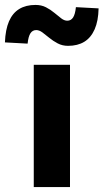

<svg xmlns="http://www.w3.org/2000/svg" viewBox="-72 -759 420 779"><path d="M65 0V-496H212V0ZM204 -573Q181 -573 162 -583Q143 -593 128 -605.5Q113 -618 100 -627.5Q87 -637 75 -637Q60 -637 51.5 -624Q43 -611 40 -582L-52 -587Q-50 -639 -35.5 -672.5Q-21 -706 6 -722.5Q33 -739 72 -739Q96 -739 114.5 -729.5Q133 -720 148.5 -707Q164 -694 176.5 -684.5Q189 -675 201 -675Q216 -675 224.5 -688Q233 -701 236 -730L328 -725Q327 -674 312 -640Q297 -606 270 -589.5Q243 -573 204 -573Z"/></svg>

Font: Mada
Style: Bold
Weight: 700
Designer: Khaled Hosny
Version: Version 1.5